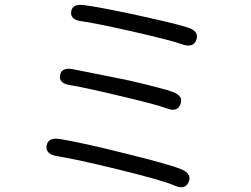

<svg xmlns="http://www.w3.org/2000/svg" viewBox="-20 -768 1040 796"><path d="M762 -13Q747 21 703 1Q656 -20 464 -67Q300 -107 215 -121Q168 -129 173 -164Q179 -199 227 -192Q323 -176 494 -133Q682 -87 732 -66Q777 -47 762 -13ZM728 -336Q715 -301 670 -319Q632 -334 474 -371Q328 -406 271 -415Q223 -422 229 -456Q235 -490 283 -481L473 -443Q497 -438 521 -433Q658 -401 696 -387Q742 -370 728 -336ZM794 -603Q781 -568 736 -584Q693 -600 527 -638Q371 -673 318 -680Q271 -686 275 -719Q279 -753 327 -747Q391 -739 549 -705Q718 -668 761 -653Q806 -638 794 -603Z"/></svg>

Font: Resource Han Rounded JP Normal
Style: Regular
Weight: 350
Designer: Cyano Hao (round all glyphs); Ryoko NISHIZUKA 西塚涼子 (kana, bopomofo & ideographs); Paul D. Hunt (Latin, Greek & Cyrillic)
Foundry: Cyano Hao
Version: 0.990